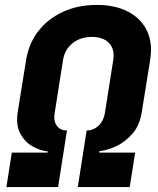

<svg xmlns="http://www.w3.org/2000/svg" viewBox="-20 -760 640 780"><path d="M6 0 28 -140H173L174 -145Q143 -148 112 -165.5Q81 -183 62.5 -217.5Q44 -252 52 -305L86 -516Q97 -584 136 -634Q175 -684 236 -712Q297 -740 373 -740Q449 -740 501.5 -712Q554 -684 577.5 -634Q601 -584 590 -516L556 -305Q548 -252 519 -218Q490 -184 453 -166.5Q416 -149 384 -146L383 -140H529L507 0H296L332 -230Q360 -230 380.5 -249.5Q401 -269 406 -300L440 -516Q447 -559 423.5 -584.5Q400 -610 353 -610Q307 -610 275 -584.5Q243 -559 236 -516L202 -300Q197 -269 210.5 -249.5Q224 -230 252 -230L216 0Z"/></svg>

Font: JetBrains Mono NL ExtraBold
Style: Italic
Weight: 800
Italic angle: -9°
Monospace: yes
Designer: Philipp Nurullin, Konstantin Bulenkov
Foundry: JetBrains
Version: Version 2.305; ttfautohint (v1.8.4.7-5d5b)